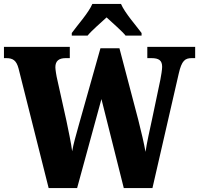

<svg xmlns="http://www.w3.org/2000/svg" viewBox="-25 -951 1007 971"><path d="M338 -784V-771H418C437 -795 486 -837 514 -863C540 -839 596 -790 610 -771H691V-784C663 -822 606 -886 587 -931H442C423 -886 365 -822 338 -784ZM69 -604 221 0H365L488 -450L601 0H746L879 -579C894 -645 911 -657 945 -657H962V-714H720V-657H741C779 -657 795 -645 795 -613C795 -599 790 -568 786 -548L744 -348C732 -292 717 -227 711 -183C703 -227 690 -283 674 -346L579 -707H483L373 -317C359 -265 347 -227 340 -186C335 -226 320 -296 311 -340L265 -547C260 -567 255 -600 255 -611C255 -642 272 -657 307 -657H328V-714H-5V-657H6C40 -657 58 -646 69 -604Z"/></svg>

Font: Noto Serif Sinhala Condensed Black
Style: Regular
Weight: 900
Width: 3
Designer: Jelle Bosma - Monotype Design Team
Foundry: Monotype Imaging Inc.
Version: Version 2.007